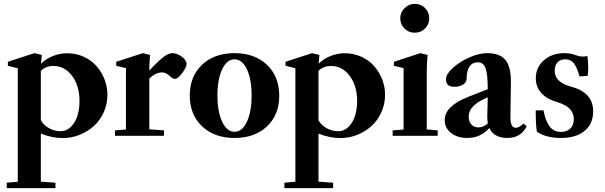

<svg xmlns="http://www.w3.org/2000/svg" viewBox="-20 -698 3108 987"><path d="M14.6 269V241.2L71.3 236.3V-347.2L20.5 -359.9V-380.4L156.7 -424.8L194.8 -415.5Q192.9 -401.9 190.9 -370.6Q218.8 -397.5 254.2 -410.9Q289.6 -424.3 324.7 -424.3Q371.6 -424.3 411.4 -405.8Q451.2 -387.2 477.3 -356.9Q503.4 -326.7 517.8 -288.8Q532.2 -251 532.2 -210.9Q532.2 -163.1 513.2 -120.8Q494.1 -78.6 462.4 -50Q430.7 -21.5 389.2 -4.9Q347.7 11.7 303.2 11.7Q247.6 11.7 189.9 -11.2V235.8L265.1 241.2V269ZM189.9 -328.6V-79.6Q205.1 -53.2 233.4 -38.3Q261.7 -23.4 291 -23.4Q322.3 -23.4 345 -46.4Q367.7 -69.3 378.2 -103.8Q388.7 -138.2 388.7 -178.2Q388.7 -256.8 350.6 -307.9Q312.5 -358.9 254.4 -358.9Q214.8 -358.9 189.9 -333.5Z M571.3 0V-27.8L627.4 -32.2V-347.7L577.6 -359.9V-380.4L714.4 -424.8L751.5 -415.5Q747.6 -377.4 747.6 -335.4Q797.9 -389.2 826.2 -409.2Q848.6 -424.8 866.2 -424.8Q889.6 -424.8 914.3 -406.7Q939 -388.7 939 -368.7Q939 -352.5 916.7 -322.5Q894.5 -292.5 879.4 -292.5Q869.1 -292.5 856.9 -303.7Q833.5 -326.2 813.5 -325.7Q781.2 -326.2 747.6 -294.4V-33.2L822.8 -27.8V0Z M1185.5 11.2Q1082 11.2 1018.8 -48.6Q955.6 -108.4 955.6 -207Q955.6 -305.7 1018.8 -365.2Q1082 -424.8 1185.5 -424.8Q1289.6 -424.8 1352.5 -364.7Q1415.5 -304.7 1415.5 -205.6Q1415.5 -107.9 1352.5 -48.3Q1289.6 11.2 1185.5 11.2ZM1185.5 -20.5Q1225.1 -20.5 1249.3 -72.3Q1273.4 -124 1273.4 -207Q1273.4 -290.5 1249.3 -341.8Q1225.1 -393.1 1185.5 -393.1Q1146.5 -393.1 1122.1 -341.6Q1097.7 -290 1097.7 -207Q1097.7 -124 1122.1 -72.3Q1146.5 -20.5 1185.5 -20.5Z M1441.9 269V241.2L1498.5 236.3V-347.2L1447.8 -359.9V-380.4L1584 -424.8L1622.1 -415.5Q1620.1 -401.9 1618.2 -370.6Q1646 -397.5 1681.4 -410.9Q1716.8 -424.3 1752 -424.3Q1798.8 -424.3 1838.6 -405.8Q1878.4 -387.2 1904.5 -356.9Q1930.7 -326.7 1945.1 -288.8Q1959.5 -251 1959.5 -210.9Q1959.5 -163.1 1940.4 -120.8Q1921.4 -78.6 1889.6 -50Q1857.9 -21.5 1816.4 -4.9Q1774.9 11.7 1730.5 11.7Q1674.8 11.7 1617.2 -11.2V235.8L1692.4 241.2V269ZM1617.2 -328.6V-79.6Q1632.3 -53.2 1660.6 -38.3Q1689 -23.4 1718.3 -23.4Q1749.5 -23.4 1772.2 -46.4Q1794.9 -69.3 1805.4 -103.8Q1815.9 -138.2 1815.9 -178.2Q1815.9 -256.8 1777.8 -307.9Q1739.7 -358.9 1681.6 -358.9Q1642.1 -358.9 1617.2 -333.5Z M2111.8 -529.8Q2080.6 -529.8 2059.1 -551.3Q2037.6 -572.8 2037.6 -604Q2037.6 -633.8 2059.6 -656Q2081.5 -678.2 2111.8 -678.2Q2143.6 -678.2 2165 -656.7Q2186.5 -635.3 2186.5 -604Q2186.5 -572.8 2165 -551.3Q2143.6 -529.8 2111.8 -529.8ZM1998.5 0V-27.8L2054.7 -32.2V-347.7L2004.9 -359.9V-380.4L2141.1 -424.8L2178.2 -415.5Q2173.8 -377 2173.8 -328.6V-32.7L2230 -27.8V0Z M2382.3 11.2Q2331.1 11.2 2298.6 -14.4Q2266.1 -40 2266.1 -80.6Q2266.1 -152.8 2387.2 -200.2L2487.3 -239.3Q2487.3 -316.9 2476.1 -347.4Q2464.8 -377.9 2436 -377.9Q2408.7 -377.9 2393.8 -356.4Q2378.9 -335 2378.9 -295.9Q2378.9 -275.9 2361.6 -263.9Q2344.2 -252 2314.9 -252Q2272.5 -252 2272.5 -290Q2272.5 -316.4 2307.4 -348.4Q2342.3 -380.4 2392.3 -402.6Q2442.4 -424.8 2482.9 -424.8Q2548.8 -424.8 2577.6 -390.6Q2606.4 -356.4 2606.4 -278.3Q2606.4 -249 2604 -98.6Q2603 -41 2631.3 -41Q2648.4 -41 2671.4 -63L2687.5 -48.8Q2657.2 11.2 2588.9 11.2Q2519 11.2 2495.6 -40Q2450.7 11.2 2382.3 11.2ZM2389.2 -98.6Q2389.2 -73.2 2403.1 -58.1Q2417 -43 2440.4 -43Q2465.3 -43 2487.8 -64Q2484.9 -78.6 2484.9 -98.1Q2486.8 -164.6 2487.3 -197.8L2470.2 -189.9Q2389.2 -152.8 2389.2 -98.6Z M2864.7 11.2Q2785.6 11.2 2740.2 -21Q2733.9 -49.3 2733.9 -130.4L2773.9 -130.9Q2783.7 -78.1 2804.7 -49.1Q2825.7 -20 2863.3 -20Q2894.5 -20 2912.1 -37.6Q2929.7 -55.2 2929.7 -86.4Q2929.7 -147.9 2844.7 -172.9Q2793 -187.5 2763.7 -218.8Q2734.4 -250 2734.4 -295.9Q2734.4 -351.6 2775.9 -388.2Q2817.4 -424.8 2881.8 -424.8Q2914.6 -424.8 2942.4 -413.6Q2968.8 -402.8 2999.5 -410.2Q3003.9 -378.9 3003.9 -348.6Q3003.9 -332.5 3001 -308.1L2959 -305.2Q2946.3 -351.1 2930.4 -372.1Q2914.6 -393.1 2886.2 -393.1Q2859.9 -393.1 2845.7 -377.2Q2831.5 -361.3 2831.5 -333.5Q2831.5 -274.9 2916.5 -252.4Q3029.3 -222.2 3029.3 -126Q3029.3 -61.5 2985.1 -25.1Q2940.9 11.2 2864.7 11.2Z"/></svg>

Font: Elstob 18pt
Style: Bold
Weight: 700
Designer: Peter S. Baker
Version: Version 1.015